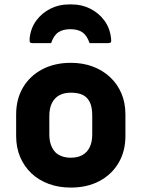

<svg xmlns="http://www.w3.org/2000/svg" viewBox="-20 -836 640 868"><path d="M298 -704Q264 -704 243.5 -690Q223 -676 211 -641Q190 -641 169.5 -641Q149 -641 128 -641Q118 -641 115.5 -645Q113 -649 114 -663Q119 -709 144 -743Q169 -777 207.5 -796.5Q246 -816 291 -816H305Q350 -816 388.5 -796.5Q427 -777 452 -743Q477 -709 482 -663Q484 -649 481 -645Q478 -641 468 -641Q447 -641 426.5 -641Q406 -641 385 -641Q373 -676 352.5 -690Q332 -704 298 -704ZM300 -552Q355 -552 400 -535Q445 -518 478 -487Q511 -456 529 -413.5Q547 -371 547 -319V-221Q547 -152 516 -99.5Q485 -47 429.5 -17.5Q374 12 300 12Q245 12 199.5 -5Q154 -22 121.5 -53Q89 -84 71 -126.5Q53 -169 53 -221V-319Q53 -388 84 -440.5Q115 -493 171 -522.5Q227 -552 300 -552ZM300 -417Q269 -417 247.5 -405Q226 -393 214.5 -369.5Q203 -346 203 -312V-228Q203 -202 210 -182Q217 -162 230 -148Q242 -136 260 -129.5Q278 -123 300 -123Q331 -123 352.5 -135Q374 -147 385.5 -170.5Q397 -194 397 -228V-312Q397 -341 391 -361Q385 -381 372 -394Q360 -406 342 -411.5Q324 -417 300 -417Z"/></svg>

Font: Recursive ExtraBold
Style: Regular
Weight: 800
Version: Version 1.085